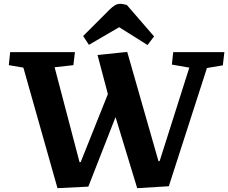

<svg xmlns="http://www.w3.org/2000/svg" viewBox="-20 -972 1191 1002"><path d="M807 -131H813L968 -619L877 -635L884 -700H1151L1143 -631L1060 -617L861 0L696 10L583 -361L441 2L280 10L102 -619L26 -632L33 -700H371L363 -632L265 -621L395 -126H401L543 -481L489 -685L644 -701ZM784 -782 750 -737 602 -830 444 -738 414 -784 551 -921Q566 -936 579 -944Q592 -952 607 -952Q616 -952 625 -950Q634 -948 642 -946Z"/></svg>

Font: Literata 7pt
Style: Bold Italic
Weight: 700
Italic angle: -2°
Designer: Latin by Veronika Burian and Jose Scaglione. Greek by Irene Vlachou. Cyrillic by Vera Evstafieva
Foundry: TypeTogether
Version: Version 3.002